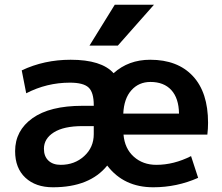

<svg xmlns="http://www.w3.org/2000/svg" viewBox="-20 -783 940 813"><path d="M466 -763H632L479 -590H359ZM502 -302H738Q737 -367 705.5 -401.5Q674 -436 617 -436Q568 -436 536.5 -401Q505 -366 502 -302ZM503 -213Q508 -154 546.5 -119.5Q585 -85 642 -85Q716 -85 789 -122L819 -30Q729 10 629 10Q504 10 434 -82Q360 10 204 10Q131 10 87.5 -30.5Q44 -71 44 -143Q44 -230 117.5 -282.5Q191 -335 329 -335H377V-338Q377 -392 355 -412.5Q333 -433 276 -433Q178 -433 91 -388L72 -485Q167 -530 279 -530Q410 -530 461 -473Q524 -530 616 -530Q732 -530 796.5 -461Q861 -392 861 -263Q861 -238 858 -213ZM166 -153Q166 -121 185 -103Q204 -85 237 -85Q296 -85 336.5 -122Q377 -159 377 -215V-249H329Q250 -249 208 -222.5Q166 -196 166 -153Z"/></svg>

Font: Mplus 1p Bold
Style: Bold
Weight: 700
Version: Version 1.061